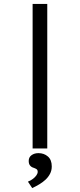

<svg xmlns="http://www.w3.org/2000/svg" viewBox="-20 -760 409 983"><path d="M147 0V-740H222V0ZM145 203 123 170Q138 164 149 155.5Q160 147 166.5 137.5Q173 128 173 120Q173 110 167 106Q161 102 152 99Q141 96 134 87.5Q127 79 127 64Q127 45 141.5 34.5Q156 24 177 24Q205 24 225 41Q245 58 245 92Q245 113 236 130Q227 147 213 160Q199 173 181.5 183.5Q164 194 145 203Z"/></svg>

Font: Lexend Giga Light
Style: Regular
Weight: 300
Version: Version 1.007